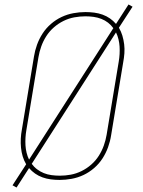

<svg xmlns="http://www.w3.org/2000/svg" viewBox="-20 -797 640 859"><path d="M54 42 36 32 97 -62Q87 -79 81.5 -97.5Q76 -116 74 -136Q72 -156 73 -176.5Q74 -197 78 -218L132 -544Q136 -570 145.5 -596.5Q155 -623 170.5 -647Q186 -671 208 -690Q230 -709 255.5 -721Q281 -733 308.5 -738Q336 -743 362 -743Q382 -743 401.5 -740.5Q421 -738 439 -731.5Q457 -725 472 -714.5Q487 -704 499 -690L555 -777L573 -767L512 -673Q522 -656 527.5 -637.5Q533 -619 535.5 -599Q538 -579 536.5 -558.5Q535 -538 531 -517L477 -191Q473 -165 463.5 -138.5Q454 -112 438.5 -88Q423 -64 401 -45Q379 -26 353.5 -14Q328 -2 300.5 3Q273 8 247 8Q227 8 207.5 5.5Q188 3 170 -3.5Q152 -10 137 -20.5Q122 -31 110 -45ZM110 -83 487 -671Q477 -685 463.5 -695.5Q450 -706 433.5 -712.5Q417 -719 399 -721.5Q381 -724 362 -724Q338 -724 313 -719.5Q288 -715 264.5 -703.5Q241 -692 221 -674.5Q201 -657 187 -635Q173 -613 164.5 -589Q156 -565 152 -541L98 -215Q95 -198 94 -180.5Q93 -163 94 -146.5Q95 -130 99 -113.5Q103 -97 110 -83ZM248 -11Q272 -11 296.5 -15.5Q321 -20 344.5 -31.5Q368 -43 388 -60.5Q408 -78 422 -100Q436 -122 444.5 -146Q453 -170 457 -194L511 -520Q514 -537 515 -554.5Q516 -572 515 -588.5Q514 -605 510 -621.5Q506 -638 499 -652L122 -64Q132 -50 146 -39.5Q160 -29 176 -22.5Q192 -16 210.5 -13.5Q229 -11 248 -11Z"/></svg>

Font: Iosevka Etoile Thin
Style: Italic
Weight: 100
Italic angle: -9°
Designer: Belleve Invis
Foundry: Belleve Invis
Version: Version 22.1.2; ttfautohint (v1.8.4)